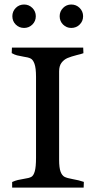

<svg xmlns="http://www.w3.org/2000/svg" viewBox="-20 -852 432 872"><path d="M309.6 -38.6Q338.4 -33.7 360.8 -25.9L359.9 0H35.2V-25.4Q49.3 -31.7 60.8 -34.4Q72.3 -37.1 89.8 -40Q111.8 -43 122.1 -48.6Q132.3 -54.2 137.9 -73.7Q143.6 -93.3 143.6 -135.7V-502.9Q143.6 -543 136.7 -562Q129.9 -581.1 118.9 -586.4Q107.9 -591.8 86.4 -594.7Q68.8 -597.7 57.4 -600.6Q45.9 -603.5 33.2 -610.8L34.2 -635.7H357.9L358.9 -610.4Q348.6 -606.4 329.6 -602.1Q302.7 -595.2 286.6 -588.4Q270.5 -581.5 259.5 -567.1Q248.5 -552.7 248.5 -527.8V-127Q248.5 -89.8 255.1 -72.3Q261.7 -54.7 273.2 -48.8Q284.7 -43 309.6 -38.6ZM89.4 -725.1Q66.9 -725.1 51.5 -740.5Q36.1 -755.9 36.1 -778.3Q36.1 -800.3 51.5 -815.9Q66.9 -831.5 89.4 -831.5Q111.3 -831.5 127 -815.9Q142.6 -800.3 142.6 -778.3Q142.6 -755.9 127 -740.5Q111.3 -725.1 89.4 -725.1ZM303.7 -725.1Q281.7 -725.1 266.4 -740.5Q251 -755.9 251 -778.3Q251 -800.3 266.4 -815.9Q281.7 -831.5 303.7 -831.5Q326.2 -831.5 341.8 -815.9Q357.4 -800.3 357.4 -778.3Q357.4 -755.9 341.8 -740.5Q326.2 -725.1 303.7 -725.1Z"/></svg>

Font: Radley
Style: Regular
Weight: 400
Designer: Vernon Adams
Foundry: Vernon Adams
Version: Version 1.003; ttfautohint (v1.6)